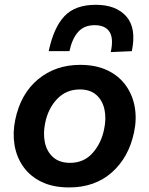

<svg xmlns="http://www.w3.org/2000/svg" viewBox="-20 -788 638 820"><path d="M275.5 12.5Q206 12.5 157 -11.5Q108 -35.5 79.2 -76.5Q50.5 -117.5 42 -169Q33.5 -220.5 45 -276Q68 -387.5 142.5 -449.2Q217 -511 322.5 -511Q390 -511 439 -487.5Q488 -464 517.2 -423.2Q546.5 -382.5 555.5 -330.8Q564.5 -279 552.5 -223Q530 -115.5 457.5 -51.5Q385 12.5 275.5 12.5ZM279.5 -92.5Q338 -92.5 375.2 -134.2Q412.5 -176 424.5 -235.5Q434.5 -281.5 426.2 -320.2Q418 -359 391.5 -382.5Q365 -406 321 -406Q263 -406 224.2 -365.5Q185.5 -325 173 -263Q163.5 -218 171.8 -179.2Q180 -140.5 207 -116.5Q234 -92.5 279.5 -92.5ZM453 -565.5Q466 -625 447.2 -652.8Q428.5 -680.5 384.5 -680.5Q340 -680.5 314.2 -652.2Q288.5 -624 276.5 -569.5H188Q209 -669.5 254.8 -718.5Q300.5 -767.5 389 -767.5Q476 -767.5 519.8 -717.5Q563.5 -667.5 543 -569.5Z"/></svg>

Font: Commissioner SemiBold
Style: Italic
Weight: 600
Italic angle: -12°
Designer: Kostas Bartsokas
Foundry: Kostas Bartsokas
Version: Version 1.000; ttfautohint (v1.8.3)